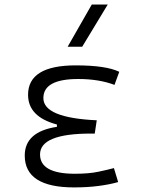

<svg xmlns="http://www.w3.org/2000/svg" viewBox="-20 -815 626 845"><path d="M305.7 9.8Q88.9 9.8 88.9 -130.4Q88.9 -235.4 230.5 -256.8V-267.1Q103.5 -300.8 103.5 -397.9Q103.5 -527.3 313.5 -527.3Q446.3 -527.3 504.9 -499L483.9 -441.4Q415.5 -467.3 324.2 -467.3Q170.9 -467.3 170.9 -383.3Q170.9 -296.4 405.8 -285.6L397 -227.1H379.9Q156.2 -227.1 156.2 -135.3Q156.2 -50.3 309.6 -50.3Q370.1 -50.3 410.2 -58.6Q450.2 -66.9 481.4 -75.2L500 -13.7Q462.4 -2.9 413.3 3.4Q364.3 9.8 305.7 9.8ZM277.8 -609.4 383.8 -794.9H454.1L341.8 -609.4Z"/></svg>

Font: CaskaydiaMono NF Light
Style: Regular
Weight: 300
Designer: Aaron Bell
Foundry: Saja Typeworks
Version: Version 2111.001; ttfautohint (v1.8.4);Nerd Fonts 3.1.1